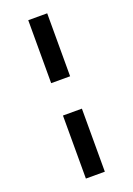

<svg xmlns="http://www.w3.org/2000/svg" viewBox="-168 -822 709 1023"><g transform="rotate(-20 186.5 -311.0)"><path d="M132.8 -402.8V-759.8H240.2V-402.8ZM132.8 138.2V-219.2H240.2V138.2Z"/></g></svg>

Font: Anuphan SemiBold
Style: Bold
Weight: 600
Designer: Mike Abbink, Paul van der Laan, Pieter van Rosmalen, Mint Tantisuwanna
Foundry: Bold Monday; Cadson Demak
Version: Version 3.002;hotconv 1.0.109;makeotfexe 2.5.65596